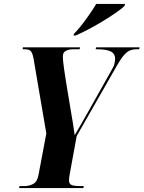

<svg xmlns="http://www.w3.org/2000/svg" viewBox="-20 -954 728 974"><path d="M77 0 79 -10H104Q129 -10 149.5 -21.5Q170 -33 176 -70L215 -277L151 -652Q146 -682 137.5 -693Q129 -704 106 -704H95L96 -714H386L384 -704H349Q329 -704 314 -696Q299 -688 299 -669Q299 -655 300.5 -641Q302 -627 305 -604.5Q308 -582 314 -545L327 -466Q333 -426 341.5 -379Q350 -332 359 -268Q377 -299 395.5 -331Q414 -363 434 -399L548 -602Q558 -618 561 -633Q564 -648 564 -655Q564 -683 540.5 -693.5Q517 -704 476 -704H465L468 -714H688L686 -704H669Q654 -704 640 -698.5Q626 -693 610 -675.5Q594 -658 573 -621L369 -264L334 -72Q332 -60 331 -53Q330 -46 330 -39Q330 -20 344.5 -15Q359 -10 384 -10H405L403 0ZM355 -782Q374 -801 394.5 -827.5Q415 -854 434.5 -882Q454 -910 468 -934H614L612 -924Q600 -912 571.5 -892Q543 -872 506.5 -849.5Q470 -827 432 -807Q394 -787 364 -774H353Z"/></svg>

Font: Noto Serif Display ExtraCondensed ExtraBold
Style: Italic
Weight: 800
Width: 2
Italic angle: -12°
Designer: Monotype Design Team
Foundry: Monotype Imaging Inc.
Version: Version 2.009